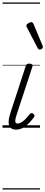

<svg xmlns="http://www.w3.org/2000/svg" viewBox="-20 -1026 364 1542"><path d="M109 15Q85 15 71 5Q57 -5 52 -22.5Q47 -40 50.5 -64Q54 -88 63 -117L186 -494Q190 -506 196 -510.5Q202 -515 217 -515Q231 -515 237.5 -509Q244 -503 241 -493L113 -103Q105 -78 103 -63Q101 -48 105.5 -41Q110 -34 120 -34Q138 -34 155.5 -45.5Q173 -57 189.5 -75Q206 -93 219 -109Q226 -118 233 -118Q240 -118 247 -112Q256 -105 257 -99Q258 -93 254 -87Q242 -69 220.5 -45Q199 -21 170.5 -3Q142 15 109 15ZM299 -628Q295 -628 291 -630Q287 -632 283 -639L195 -808Q193 -812 192 -815Q191 -818 192 -822Q193 -829 200 -834.5Q207 -840 215.5 -844Q224 -848 232 -848Q243 -848 250 -832L322 -659Q323 -655 323.5 -652Q324 -649 324 -646Q323 -637 314.5 -632.5Q306 -628 299 -628ZM0 486H301V496H0ZM0 -20H301V0H0ZM0 -505H301V-500H0ZM0 -1006H301V-996H0Z"/></svg>

Font: Playwrite CA Guides
Style: Regular
Weight: 400
Designer: Veronika Burian, José Scaglione
Foundry: TypeTogether
Version: Version 1.003